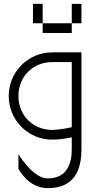

<svg xmlns="http://www.w3.org/2000/svg" viewBox="-20 -770 490 990"><path d="M225 200C300 200 400 175 400 0V-500H250C125 -500 25 -400 25 -275C25 -150 125 -50 250 -50C286 -50 322 -56 350 -62V0C350 75 325 150 225 150C150 150 75 25 75 25V100C75 100 125 200 225 200ZM75 -275C75 -375 150 -450 250 -450H350V-114C318 -107 277 -100 250 -100C150 -100 75 -175 75 -275ZM150 -650H200V-750H150ZM200 -600H350V-650H200ZM350 -650H400V-750H350Z"/></svg>

Font: LS-VG5000 Light
Style: Regular
Weight: 400
Designer: Justin Bihan, 2021
Foundry: Justin Bihan, 2021
Version: Version 1.000;Glyphs 3.1.2 (3151)